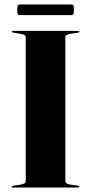

<svg xmlns="http://www.w3.org/2000/svg" viewBox="-20 -838 407 858"><path d="M272 -28Q272 -17 293 -13.5L327.5 -8Q334.5 -7 334.5 -3.5Q334.5 0 329 0H38Q32.5 0 32.5 -3.5Q32.5 -7 39.5 -8L74 -13.5Q95 -17 95 -28V-672Q95 -683 74 -686.5L39.5 -692Q32.5 -693 32.5 -696.5Q32.5 -700 38 -700H329Q334.5 -700 334.5 -696.5Q334.5 -693 327.5 -692L293 -686.5Q272 -683 272 -672ZM57 -794Q57 -808.5 59.2 -813.2Q61.5 -818 69.5 -818H298Q306 -818 308.2 -814Q310.5 -810 310.5 -794.5Q310.5 -780 308.2 -775.2Q306 -770.5 298 -770.5H69.5Q61.5 -770.5 59.2 -775.2Q57 -780 57 -794Z"/></svg>

Font: Fraunces 144pt
Style: Bold
Weight: 700
Version: Version 1.000;[b76b70a41]